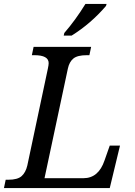

<svg xmlns="http://www.w3.org/2000/svg" viewBox="-40 -951 683 971"><path d="M-11.2 -42H2Q48.8 -42 69.3 -60.3Q89.8 -78.6 98.1 -113.8L202.1 -604Q206.1 -622.6 206.1 -631.8Q206.1 -671.9 133.8 -671.9H121.1L129.9 -713.9H420.9L412.1 -671.9H398.9Q351.6 -671.9 331.1 -655Q310.5 -638.2 303.2 -604L185.1 -49.8H381.8Q458.5 -49.8 488.8 -140.1L515.1 -214.8H566.9L515.1 0H-20ZM285.2 -784.2Q342.3 -850.1 392.1 -931.2H499L496.1 -920.9Q419.4 -831.5 322.3 -771H282.2Z"/></svg>

Font: Droid Serif
Style: Italic
Weight: 400
Italic angle: -12°
Designer: Monotype Design team
Foundry: Monotype Imaging Inc.
Version: Version 1.03